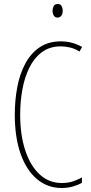

<svg xmlns="http://www.w3.org/2000/svg" viewBox="-20 -931 455 961"><path d="M285 -699Q229 -699 190 -670Q151 -641 127 -592.5Q103 -544 92 -483Q81 -422 81 -357Q81 -255 106.5 -178Q132 -101 178.5 -58Q225 -15 289 -15Q323 -15 349 -24.5Q375 -34 390 -43V-16Q371 -5 344.5 2.5Q318 10 289 10Q218 10 165 -34.5Q112 -79 83 -161.5Q54 -244 54 -358Q54 -429 66.5 -495Q79 -561 106.5 -612.5Q134 -664 178 -694Q222 -724 285 -724Q341 -724 391 -696L378 -673Q354 -688 329.5 -693.5Q305 -699 285 -699ZM269 -911Q283 -911 288.5 -900.5Q294 -890 294 -878Q294 -862 287 -852.5Q280 -843 268 -843Q255 -843 249 -853.5Q243 -864 243 -877Q243 -889 248.5 -900Q254 -911 269 -911Z"/></svg>

Font: Noto Sans Telugu ExtraCondensed Thin
Style: Regular
Weight: 100
Width: 2
Designer: Jelle Bosma - Monotype Design Team
Foundry: Monotype Imaging Inc.
Version: Version 2.005; ttfautohint (v1.8.4.7-5d5b)